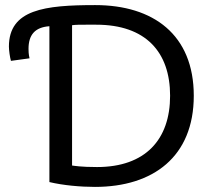

<svg xmlns="http://www.w3.org/2000/svg" viewBox="-20 -723 837 754"><path d="M358 -626C552 -626 648 -519 648 -347C648 -175 551 -67 361 -67C298 -67 271 -72 263 -73V-624C276 -626 296 -626 317 -626ZM354 -703C156 -703 15 -686 15 -540C15 -526 19 -497 23 -484L96 -494C92 -511 92 -524 92 -531C92 -586 117 -616 174 -620V-8C228 5 297 11 353 11C582 11 741 -108 741 -347C741 -587 582 -703 354 -703Z"/></svg>

Font: Repo
Style: Regular
Weight: 400
Designer: Stefan Peev
Foundry: Context Ltd
Version: Version 0.000